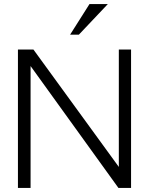

<svg xmlns="http://www.w3.org/2000/svg" viewBox="-20 -922 732 942"><path d="M419 -902H509L367 -752H324ZM68 0V-679H144L563 -103V-285V-679H623V0H561L130 -598V-406V0Z"/></svg>

Font: Pavanam
Style: Regular
Weight: 400
Designer: Tharique Azeez
Foundry: Tharique Azeez
Version: Version 1.86; ttfautohint (v1.3) -l 8 -r 50 -G 200 -x 14 -D 